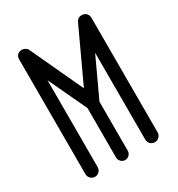

<svg xmlns="http://www.w3.org/2000/svg" viewBox="-180 -870 918 992"><g transform="rotate(-30 278.5 -373.5)"><path d="M456 -754C436 -754 428 -744 422 -733L277 -421L132 -733C118 -763 62 -762 62 -717V-33C62 -13 78 4 99 4C119 4 135 -13 135 -33V-551L242 -323V-28C242 -9 258 7 277 7C296 7 312 -9 312 -28V-321L419 -551V-33C419 -13 435 4 456 4C476 4 493 -13 493 -33V-717C492 -747 469 -754 456 -754Z"/></g></svg>

Font: LS
Style: RegularAlt
Weight: 500
Designer: BSozoo
Foundry: BSozoo
Version: Version 001.000